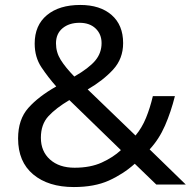

<svg xmlns="http://www.w3.org/2000/svg" viewBox="-20 -745 772 775"><path d="M304 -725Q384 -725 430.5 -684.5Q477 -644 477 -571Q477 -508 436.5 -464Q396 -420 334 -384L527 -198Q553 -229 569.5 -269.5Q586 -310 597 -357H686Q670 -293 646 -238Q622 -183 584 -142L730 0H611L524 -84Q477 -42 419 -16Q361 10 278 10Q175 10 114 -41Q53 -92 53 -186Q53 -263 94.5 -309.5Q136 -356 207 -396Q175 -432 147.5 -473Q120 -514 120 -569Q120 -643 169.5 -684Q219 -725 304 -725ZM301 -653Q259 -653 232.5 -631Q206 -609 206 -570Q206 -534 225 -503.5Q244 -473 280 -436Q339 -470 364.5 -500.5Q390 -531 390 -571Q390 -607 366 -630Q342 -653 301 -653ZM260 -341Q206 -309 175.5 -276Q145 -243 145 -189Q145 -134 182 -101Q219 -68 281 -68Q345 -68 391 -89Q437 -110 468 -139Z"/></svg>

Font: Noto Sans Wancho
Style: Regular
Weight: 400
Designer: Monotype Design Team
Foundry: Monotype Imaging Inc.
Version: Version 2.001; ttfautohint (v1.8.4.7-5d5b)